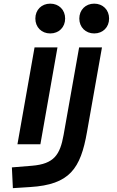

<svg xmlns="http://www.w3.org/2000/svg" viewBox="-20 -771 626 1026"><path d="M48.8 234.4 141.6 228.5C352.5 215.3 410.6 130.4 444.8 -65.4L524.9 -517.6H402.8L319.8 -49.8C300.8 56.2 269 105 150.9 114.7L43.5 123.5ZM73.2 0H195.8L287.1 -517.6H164.6ZM248.5 -592.3C294.9 -592.3 328.1 -625.5 328.1 -671.9C328.1 -718.3 294.9 -751.5 248.5 -751.5C202.1 -751.5 168.9 -718.3 168.9 -671.9C168.9 -625.5 202.1 -592.3 248.5 -592.3ZM483.4 -592.3C529.8 -592.3 563 -625.5 563 -671.9C563 -718.3 529.8 -751.5 483.4 -751.5C437.5 -751.5 403.8 -718.3 403.8 -671.9C403.8 -625.5 437.5 -592.3 483.4 -592.3Z"/></svg>

Font: Cascadia Mono SemiBold
Style: Italic
Weight: 600
Italic angle: -10°
Monospace: yes
Designer: Aaron Bell
Foundry: Saja Typeworks
Version: Version 2404.023